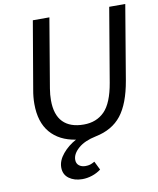

<svg xmlns="http://www.w3.org/2000/svg" viewBox="-101 -798 922 1119"><g transform="rotate(-10 360.0 -239.0)"><path d="M185 154Q185 113 218 73.5Q251 34 298 9Q201 -6 148 -68Q95 -130 95 -238Q95 -279 103 -322L171 -720H269L200 -311Q194 -275 194 -242Q194 -156 236 -113Q278 -70 359 -70Q434 -70 481.5 -118Q529 -166 549 -283L623 -720H718L644 -280Q621 -146 567.5 -78Q514 -10 415 10Q347 24 310 56.5Q273 89 273 124Q273 146 288 158Q303 170 326 170Q342 170 353.5 166.5Q365 163 381 154L406 205Q382 223 353 232.5Q324 242 295 242Q248 242 216.5 219Q185 196 185 154Z"/></g></svg>

Font: Nebula Sans Medium
Style: Regular
Weight: 500
Italic angle: -9°
Designer: Paul D. Hunt for Adobe (as Source Sans)
Foundry: Nebula Entertainment & Broadcasting LLC
Version: Version 1.010